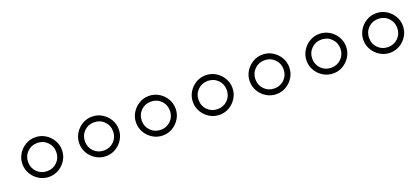

<svg xmlns="http://www.w3.org/2000/svg" viewBox="11 -1015 2777 1270"><g transform="rotate(-20 1400.0 -380.0)"><path d="M80 -380Q80 -342 99 -310.5Q118 -279 149.5 -260Q181 -241 219 -241Q257 -241 288.5 -260Q320 -279 339 -310.5Q358 -342 358 -380Q358 -418 339 -449.5Q320 -481 288.5 -500Q257 -519 219 -519Q181 -519 149.5 -500Q118 -481 99 -449.5Q80 -418 80 -380ZM120 -380Q120 -422 148.5 -450.5Q177 -479 219 -479Q261 -479 289.5 -450.5Q318 -422 318 -380Q318 -338 289.5 -309.5Q261 -281 219 -281Q177 -281 148.5 -309.5Q120 -338 120 -380Z M480 -380Q480 -342 499 -310.5Q518 -279 549.5 -260Q581 -241 619 -241Q657 -241 688.5 -260Q720 -279 739 -310.5Q758 -342 758 -380Q758 -418 739 -449.5Q720 -481 688.5 -500Q657 -519 619 -519Q581 -519 549.5 -500Q518 -481 499 -449.5Q480 -418 480 -380ZM520 -380Q520 -422 548.5 -450.5Q577 -479 619 -479Q661 -479 689.5 -450.5Q718 -422 718 -380Q718 -338 689.5 -309.5Q661 -281 619 -281Q577 -281 548.5 -309.5Q520 -338 520 -380Z M880 -380Q880 -342 899 -310.5Q918 -279 949.5 -260Q981 -241 1019 -241Q1057 -241 1088.5 -260Q1120 -279 1139 -310.5Q1158 -342 1158 -380Q1158 -418 1139 -449.5Q1120 -481 1088.5 -500Q1057 -519 1019 -519Q981 -519 949.5 -500Q918 -481 899 -449.5Q880 -418 880 -380ZM920 -380Q920 -422 948.5 -450.5Q977 -479 1019 -479Q1061 -479 1089.5 -450.5Q1118 -422 1118 -380Q1118 -338 1089.5 -309.5Q1061 -281 1019 -281Q977 -281 948.5 -309.5Q920 -338 920 -380Z M1280 -380Q1280 -342 1299 -310.5Q1318 -279 1349.5 -260Q1381 -241 1419 -241Q1457 -241 1488.5 -260Q1520 -279 1539 -310.5Q1558 -342 1558 -380Q1558 -418 1539 -449.5Q1520 -481 1488.5 -500Q1457 -519 1419 -519Q1381 -519 1349.5 -500Q1318 -481 1299 -449.5Q1280 -418 1280 -380ZM1320 -380Q1320 -422 1348.5 -450.5Q1377 -479 1419 -479Q1461 -479 1489.5 -450.5Q1518 -422 1518 -380Q1518 -338 1489.5 -309.5Q1461 -281 1419 -281Q1377 -281 1348.5 -309.5Q1320 -338 1320 -380Z M1680 -380Q1680 -342 1699 -310.5Q1718 -279 1749.5 -260Q1781 -241 1819 -241Q1857 -241 1888.5 -260Q1920 -279 1939 -310.5Q1958 -342 1958 -380Q1958 -418 1939 -449.5Q1920 -481 1888.5 -500Q1857 -519 1819 -519Q1781 -519 1749.5 -500Q1718 -481 1699 -449.5Q1680 -418 1680 -380ZM1720 -380Q1720 -422 1748.5 -450.5Q1777 -479 1819 -479Q1861 -479 1889.5 -450.5Q1918 -422 1918 -380Q1918 -338 1889.5 -309.5Q1861 -281 1819 -281Q1777 -281 1748.5 -309.5Q1720 -338 1720 -380Z M2080 -380Q2080 -342 2099 -310.5Q2118 -279 2149.5 -260Q2181 -241 2219 -241Q2257 -241 2288.5 -260Q2320 -279 2339 -310.5Q2358 -342 2358 -380Q2358 -418 2339 -449.5Q2320 -481 2288.5 -500Q2257 -519 2219 -519Q2181 -519 2149.5 -500Q2118 -481 2099 -449.5Q2080 -418 2080 -380ZM2120 -380Q2120 -422 2148.5 -450.5Q2177 -479 2219 -479Q2261 -479 2289.5 -450.5Q2318 -422 2318 -380Q2318 -338 2289.5 -309.5Q2261 -281 2219 -281Q2177 -281 2148.5 -309.5Q2120 -338 2120 -380Z M2480 -380Q2480 -342 2499 -310.5Q2518 -279 2549.5 -260Q2581 -241 2619 -241Q2657 -241 2688.5 -260Q2720 -279 2739 -310.5Q2758 -342 2758 -380Q2758 -418 2739 -449.5Q2720 -481 2688.5 -500Q2657 -519 2619 -519Q2581 -519 2549.5 -500Q2518 -481 2499 -449.5Q2480 -418 2480 -380ZM2520 -380Q2520 -422 2548.5 -450.5Q2577 -479 2619 -479Q2661 -479 2689.5 -450.5Q2718 -422 2718 -380Q2718 -338 2689.5 -309.5Q2661 -281 2619 -281Q2577 -281 2548.5 -309.5Q2520 -338 2520 -380Z"/></g></svg>

Font: text-security-circle
Style: Regular
Weight: 400
Monospace: yes
Foundry: Oskari Noppa
Version: Version 3.000;hotconv 1.0.118;makeotfexe 2.5.65603